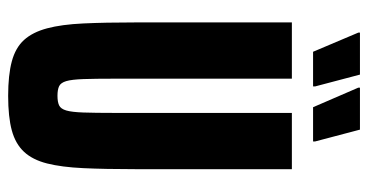

<svg xmlns="http://www.w3.org/2000/svg" viewBox="-236 -659 903 471"><g transform="rotate(90 215.5 -423.5)"><path d="M215 8Q164 8 130.5 -1Q97 -10 78 -31Q59 -52 49.5 -87.5Q40 -123 37.5 -176.5Q35 -230 35 -304V-688H173V-254Q173 -205 174 -176.5Q175 -148 179 -134.5Q183 -121 191.5 -117Q200 -113 215 -113Q230 -113 238.5 -117Q247 -121 251 -134.5Q255 -148 256 -176.5Q257 -205 257 -254V-688H395V-304Q395 -230 392.5 -176.5Q390 -123 381 -87.5Q372 -52 352.5 -31Q333 -10 300 -1Q267 8 215 8ZM327 -740H243L195 -851V-855H298L327 -745ZM192 -740H107L60 -851V-855H163L192 -745Z"/></g></svg>

Font: Saira ExtraCondensed ExtraBold
Style: Regular
Weight: 800
Width: 2
Designer: Hector Gatti with collaboration of the Omnibus-Type team
Foundry: Omnibus-Type
Version: Version 1.101